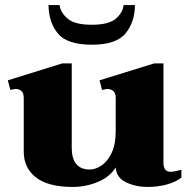

<svg xmlns="http://www.w3.org/2000/svg" viewBox="-20 -730 750 760"><path d="M172 -710H216Q219 -681 247.5 -656.5Q276 -632 343 -632Q411 -632 439 -656.5Q467 -681 469 -710H514Q514 -644 477.5 -598.5Q441 -553 344 -553Q246 -553 209.5 -597Q173 -641 172 -710ZM698 -58V-27Q675 -9 639.5 0.5Q604 10 564 10Q518 10 479.5 -8Q441 -26 438 -67Q414 -29 366.5 -9.5Q319 10 268 10Q171 10 122.5 -27.5Q74 -65 74 -130V-342Q74 -362 64.5 -370Q55 -378 41 -378Q38 -378 21 -374L11 -412L226 -479H264V-145Q264 -59 336 -59Q357 -59 380.5 -74Q404 -89 421 -123Q438 -157 438 -211V-342Q438 -362 428 -370Q418 -378 404 -378Q403 -378 384 -374L374 -412L590 -479H627V-86Q627 -50 655 -50Q668 -50 698 -58Z"/></svg>

Font: Taviraj ExtraBold
Style: Regular
Weight: 800
Designer: Katatrad Team
Foundry: CadsonDemak
Version: Version 1.001